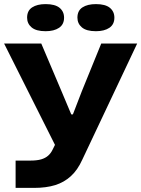

<svg xmlns="http://www.w3.org/2000/svg" viewBox="-24 -748 688 935"><path d="M52 167V34H124Q156 34 176.5 28Q197 22 210.5 10Q224 -2 232 -19L249 -53V-32L-4 -536H177L275 -305L323 -191H331L375 -305L469 -536H644L377 29Q354 80 321 110Q288 140 244.5 153.5Q201 167 142 167ZM443 -596Q397 -596 375 -614.5Q353 -633 353 -662Q353 -696 377.5 -712Q402 -728 443 -728Q489 -728 511 -710Q533 -692 533 -662Q533 -629 508.5 -612.5Q484 -596 443 -596ZM198 -596Q152 -596 130 -614.5Q108 -633 108 -662Q108 -696 132.5 -712Q157 -728 198 -728Q244 -728 266 -710Q288 -692 288 -662Q288 -629 263.5 -612.5Q239 -596 198 -596Z"/></svg>

Font: Mona Sans Expanded
Style: Bold
Weight: 700
Width: 7
Designer: Deni Anggara
Foundry: GitHub
Version: Version 2.000